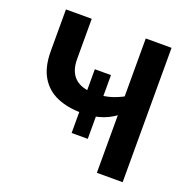

<svg xmlns="http://www.w3.org/2000/svg" viewBox="-129 -852 964 977"><g transform="rotate(20 353.0 -364.0)"><path d="M320.3 -259.8Q243.2 -259.8 185.8 -284.7Q128.4 -309.6 96.7 -363Q64.9 -416.5 64.9 -501.5V-727.5H204.6V-510.7Q204.6 -442.9 240.2 -409.2Q275.9 -375.5 346.7 -375.5Q401.4 -375.5 447.5 -391.8Q493.7 -408.2 528.8 -433.1V-336.9Q484.4 -296.4 434.3 -278.1Q384.3 -259.8 320.3 -259.8ZM497.1 0V-727.5H636.7V0ZM307.1 -146.5V-491.7H394.5V-146.5Z"/></g></svg>

Font: Inter
Style: 650
Weight: 650
Designer: Rasmus Andersson
Foundry: rsms
Version: Version 4.001;git-66647c0bb